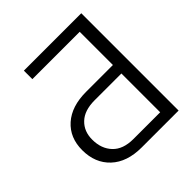

<svg xmlns="http://www.w3.org/2000/svg" viewBox="-191 -858 1000 1000"><g transform="rotate(-45 308.5 -358.5)"><path d="M559.1 0H287.6Q179.7 0 118.9 -56.9Q58.1 -113.8 58.1 -209Q58.1 -300.8 119.1 -355.2Q180.2 -409.7 287.6 -409.7H484.9V-654.3H136.2V-716.8H559.1ZM484.9 -61.5V-347.2H287.6Q212.4 -347.2 172.9 -309.3Q133.3 -271.5 133.8 -210.4Q133.8 -144 172.9 -102.8Q211.9 -61.5 287.6 -61.5Z"/></g></svg>

Font: Interop Light
Style: Regular
Weight: 300
Designer: Rasmus Andersson, Google, Jang Haemin
Foundry: jhaemin
Version: Version 1.007